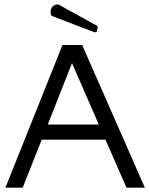

<svg xmlns="http://www.w3.org/2000/svg" viewBox="-20 -868 690 888"><path d="M650 0H565L468 -222H173L85 0H5L269 -660H360ZM201 -292H437L313 -576ZM419 -718 218 -795Q214 -804 214 -814Q214 -828 223 -837.5Q232 -847 249 -848L430 -748L432 -741L427 -721Z"/></svg>

Font: Quattrocento Sans
Style: Regular
Weight: 400
Designer: Pablo Impallari
Foundry: Pablo Impallari, Igino Marini, Brenda Gallo
Version: Version 2.000